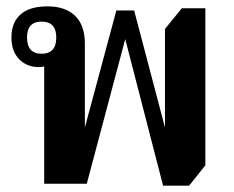

<svg xmlns="http://www.w3.org/2000/svg" viewBox="-20 -578 735 604"><path d="M493 6 374 -455 253 0H119V-369Q110 -367 101 -367Q65 -367 40.5 -391.5Q16 -416 16 -461Q16 -507 44.5 -532.5Q73 -558 130 -558Q185 -558 216 -528.5Q247 -499 247 -440V-177L346 -545H402L499 -177V-487L552 -552H626V-58L575 6ZM111 -409Q157 -409 157 -460Q157 -510 111 -510Q65 -510 65 -460Q65 -409 111 -409Z"/></svg>

Font: Noto Serif Thai SemiCondensed
Style: Bold
Weight: 700
Width: 4
Designer: Monotype Design Team
Foundry: Monotype Imaging Inc.
Version: Version 2.002; ttfautohint (v1.8.4.7-5d5b)